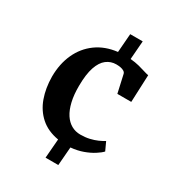

<svg xmlns="http://www.w3.org/2000/svg" viewBox="-192 -800 954 1042"><g transform="rotate(30 285.5 -279.0)"><path d="M63.7 -273.2Q64 -352.8 92.9 -416.1Q121.8 -479.4 176.4 -519.1Q231.1 -558.8 307.1 -567.5L316.2 -684.2H394.5L385.5 -568.6Q416.5 -565.8 440.1 -559.8Q463.7 -553.8 481.3 -548Q498.9 -542.3 512.1 -540L504.9 -368.7H417.8L393.1 -479Q391 -488.8 381.9 -494.4Q372.8 -500 360.2 -502.3Q347.5 -504.6 333.6 -504.6Q299.5 -504.6 272.8 -484.3Q246.2 -464 231.2 -419.8Q216.2 -375.6 215.7 -303.1Q215.2 -246.5 225.3 -204Q235.4 -161.4 253.7 -133.3Q272.1 -105.2 297.5 -91Q322.9 -76.7 353.6 -76.7Q384.5 -76.7 410.3 -82.7Q436.2 -88.7 456.9 -97.9Q477.6 -107.1 492.9 -116.9L517 -64.8Q504.4 -50.9 478.8 -34.6Q453.2 -18.2 418.5 -5.6Q383.8 7 342.5 10.6L333.3 126H253.4L263 6.5Q194.4 -5.2 150.4 -44.2Q106.4 -83.2 85.3 -142.2Q64.2 -201.2 63.7 -273.2Z"/></g></svg>

Font: Merriweather Light
Style: Regular
Weight: 300
Designer: Eben Sorkin
Foundry: Eben Sorkin
Version: Version 2.100